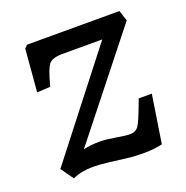

<svg xmlns="http://www.w3.org/2000/svg" viewBox="-99 -601 676 699"><g transform="rotate(-20 238.5 -251.0)"><path d="M78.1 -508.8H436L449.2 -467.8L142.1 -80.1Q171.4 -86.9 206.1 -86.9Q228.5 -86.9 265.6 -80.6Q302.7 -74.2 317.9 -74.2Q341.8 -74.2 352.5 -90.1Q363.3 -106 384.8 -164.1Q390.1 -178.2 393.1 -186H443.8L415 0Q383.8 7.3 345.9 7.6Q308.1 7.8 278.3 3.9Q248.5 0 211.4 -4.4Q174.3 -8.8 150.9 -8.8Q105.5 -8.8 71.8 6.8L37.1 -42L341.8 -433.1H188Q148.4 -433.1 134.8 -416.5Q121.1 -399.9 105 -335.9L53.2 -333L66.9 -498Z"/></g></svg>

Font: Literata Book Medium
Style: Italic
Weight: 500
Italic angle: -3°
Designer: Latin by Veronika Burian and Jose Scaglione. Greek by Irene Vlachou. Cyrillic by Vera Evstafieva
Foundry: TypeTogether
Version: Version 1.003;PS 001.003;hotconv 1.0.88;makeotf.lib2.5.64775